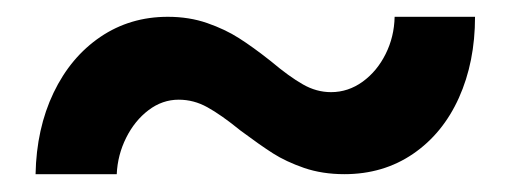

<svg xmlns="http://www.w3.org/2000/svg" viewBox="-20 -419 596 224"><path d="M175.8 -399.4Q200.7 -399.4 221.7 -392.1Q242.7 -384.8 258.8 -374.5Q274.9 -364.3 295.9 -347.7Q317.4 -329.6 333.3 -320.6Q349.1 -311.5 366.2 -311.5Q386.2 -311.5 403.1 -323.7Q419.9 -335.9 429.9 -356Q439.9 -376 440.4 -399.4H534.2Q534.2 -346.7 515.4 -304.9Q496.6 -263.2 461.9 -239.5Q427.2 -215.8 381.8 -215.8Q356 -215.8 334.7 -223.1Q313.5 -230.5 298.6 -240Q283.7 -249.5 260.7 -266.6Q237.8 -285.2 221.9 -293.9Q206.1 -302.7 188.5 -302.7Q169.4 -302.7 153.3 -290.5Q137.2 -278.3 127.2 -258.3Q117.2 -238.3 116.2 -215.8H21.5Q22.5 -269 42.5 -310.8Q62.5 -352.5 97.2 -376Q131.8 -399.4 175.8 -399.4Z"/></svg>

Font: Reddit Sans Fudge SemiBold
Style: Regular
Weight: 600
Designer: Stephen Hutchings
Foundry: Reddit
Version: Version 1.011